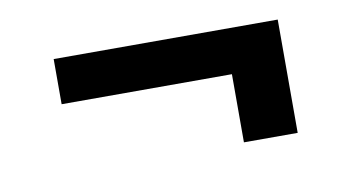

<svg xmlns="http://www.w3.org/2000/svg" viewBox="-37 -464 640 351"><g transform="rotate(-10 283.0 -288.0)"><path d="M492.2 -183.2H392.4V-309.7H76.3V-393.5H492.2Z"/></g></svg>

Font: Linik Sans SemiBold
Style: Regular
Weight: 600
Designer: Rasmus Andersson (font), Cristiano Sobral (main changes)
Foundry: rsms
Version: Version 3.018;June 1, 2022;FontCreator 14.0.0.2814 64-bit; t